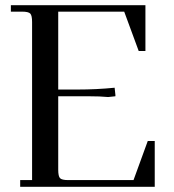

<svg xmlns="http://www.w3.org/2000/svg" viewBox="-20 -722 673 742"><path d="M22 -677V-702H542V-525H516L460 -677H205V-376H280Q353 -376 423 -383L426 -355V-350L398 -347Q368 -350 321 -350H205V-66Q205 -41 212 -33.5Q219 -26 244 -26H496L551 -177H578V0H58V-26H104V-637Q104 -662 97 -669.5Q90 -677 65 -677Z"/></svg>

Font: Dihjauti
Style: Bold
Weight: 700
Designer: T. Christopher White
Version: Version 3.0.0